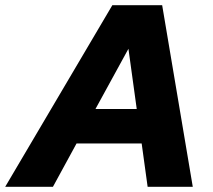

<svg xmlns="http://www.w3.org/2000/svg" viewBox="-74 -720 821 740"><path d="M-54 0 359 -700H551L669 0H495L472 -167H221L130 0ZM294 -300H453L421 -532Z"/></svg>

Font: Red Hat Text
Style: Italic
Weight: 300
Italic angle: -12°
Designer: Pentagram, MCKL
Foundry: Pentagram, MCKL
Version: Version 1.023